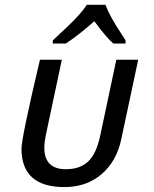

<svg xmlns="http://www.w3.org/2000/svg" viewBox="-20 -759 637 793"><path d="M246.1 13.7Q68.8 13.7 68.8 -145Q68.8 -189.9 145 -512.2H235.4L168.9 -199.2Q163.1 -170.9 163.1 -148.9Q163.1 -60.1 252 -60.1Q310.5 -60.1 344.2 -92Q377.9 -124 393.6 -197.3L460.4 -512.2H550.8L481 -184.6Q461.9 -93.3 399.7 -39.8Q337.4 13.7 246.1 13.7ZM498.5 -579.1H448.2Q420.4 -602.5 369.6 -671.4Q304.2 -613.3 251.5 -579.1H198.2V-592.3Q269 -657.2 298.1 -688.7Q327.1 -720.2 338.4 -739.3H415.5Q433.6 -690.9 478 -624.5L498.5 -592.3Z"/></svg>

Font: Cadman
Style: Italic
Weight: 400
Italic angle: -12°
Designer: Paul James MIller
Foundry: High-Logic / Made with FontCreator
Version: Version 2.114;March 28, 2021;FontCreator 13.0.0.2683 64-bit